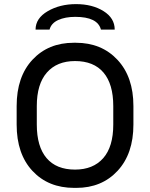

<svg xmlns="http://www.w3.org/2000/svg" viewBox="-20 -904 730 934"><path d="M538 -760H471Q455 -822 346 -822Q297 -822 263 -806.5Q229 -791 221 -760H153Q153 -815 212 -849.5Q271 -884 350 -884Q429 -884 483.5 -850Q538 -816 538 -760ZM341 10Q215 10 138 -72.5Q61 -155 61 -298V-388Q61 -531 138 -613.5Q215 -696 339 -696H349Q474 -696 551.5 -613Q629 -530 629 -388V-298Q629 -156 552 -73Q475 10 351 10ZM345 -79Q433 -79 482 -134.5Q531 -190 531 -298V-388Q531 -495 483.5 -551Q436 -607 345 -607Q257 -607 208 -551Q159 -495 159 -388V-298Q159 -191 206.5 -135Q254 -79 345 -79Z"/></svg>

Font: Chivo
Style: Regular
Weight: 400
Designer: Hector Gatti
Foundry: Omnibus-Type
Version: Version 1.007;PS 001.007;hotconv 1.0.88;makeotf.lib2.5.64775